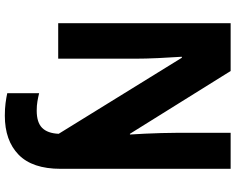

<svg xmlns="http://www.w3.org/2000/svg" viewBox="-110 -644 975 795"><g transform="rotate(90 377.5 -246.5)"><path d="M459 221Q430 221 407 218Q384 215 366 211V79Q382 83 399.5 86Q417 89 438 89Q487 89 509.5 66.5Q532 44 534 -2L219 -512H215Q218 -469 220.5 -415Q223 -361 223 -320V0H76V-714H274L534 -297H537Q535 -325 533.5 -359Q532 -393 531 -426.5Q530 -460 530 -486V-714H679V-10Q679 107 620.5 164Q562 221 459 221Z"/></g></svg>

Font: Noto Sans Arabic SemCond ExtBd
Style: Regular
Weight: 800
Width: 4
Designer: Monotype Design Team, Nadine Chahine, Nizar Qandah and Khaled Hosny
Foundry: Monotype Imaging Inc.
Version: Version 2.012; ttfautohint (v1.8.4.7-5d5b)